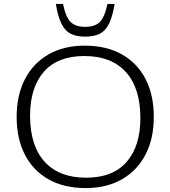

<svg xmlns="http://www.w3.org/2000/svg" viewBox="-20 -950 870 980"><path d="M412 -717Q523 -717 602 -672.5Q681 -628 723 -546.5Q765 -465 765 -354Q765 -241.5 722.2 -160Q679.5 -78.5 601.2 -34.2Q523 10 417.5 10Q307 10 228 -34.5Q149 -79 107 -160.5Q65 -242 65 -353Q65 -465.5 107.8 -547Q150.5 -628.5 228.5 -672.8Q306.5 -717 412 -717ZM419 -43Q556.5 -43 626.5 -123.8Q696.5 -204.5 696.5 -347Q696.5 -501 622.2 -582.5Q548 -664 410.5 -664Q273.5 -664 203.5 -583.2Q133.5 -502.5 133.5 -360Q133.5 -206 207.8 -124.5Q282 -43 419 -43ZM415 -813Q464 -813 489 -837.2Q514 -861.5 528.5 -930H565Q554.5 -865 536.2 -828.5Q518 -792 488.8 -777.5Q459.5 -763 415 -763Q370.5 -763 341.2 -777.5Q312 -792 293.8 -828.5Q275.5 -865 265 -930H301.5Q316 -861.5 341 -837.2Q366 -813 415 -813Z"/></svg>

Font: Newsreader Caption Light
Style: Regular
Weight: 300
Designer: Hugues Gentile
Foundry: Production Type
Version: Version 1.001